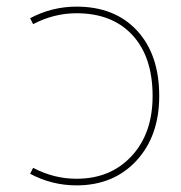

<svg xmlns="http://www.w3.org/2000/svg" viewBox="-20 -550 547 580"><path d="M80 -43Q143 -10 211 -10Q314 -10 377.5 -78.5Q441 -147 441 -260Q441 -378 380 -444Q319 -510 211 -510Q143 -510 80 -477L71 -495Q137 -530 211 -530Q327 -530 394 -457.5Q461 -385 461 -260Q461 -139 392 -64.5Q323 10 211 10Q137 10 71 -25Z"/></svg>

Font: M PLUS 1p Thin
Style: Regular
Weight: 250
Version: Version 1.062